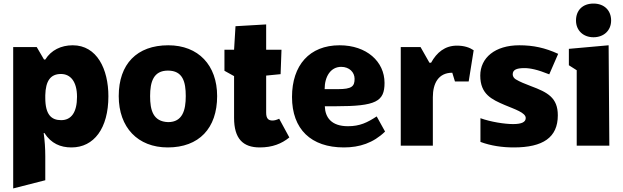

<svg xmlns="http://www.w3.org/2000/svg" viewBox="-20 -817 3493 1077"><path d="M54 -553V240L234 194V59C234 15 231 -28 225 -71H229C267 -12 319 10 381 10C507 10 588 -97 588 -277C588 -429 524 -563 388 -563C323 -563 267 -536 234 -483H227L186 -553ZM323 -143C268 -143 234 -174 234 -268V-283C236 -363 263 -402 322 -402C375 -402 412 -360 412 -274C412 -187 380 -143 323 -143Z M921 10C1096 10 1198 -97 1198 -278C1198 -451 1093 -563 924 -563C748 -563 646 -458 646 -278C646 -102 753 10 921 10ZM923 -132C838 -135 822 -200 822 -278C822 -358 841 -421 922 -421C1006 -421 1022 -357 1022 -278C1022 -199 1004 -132 923 -132Z M1437 10C1508 10 1560 -11 1603 -46L1546 -151C1531 -144 1519 -141 1509 -141C1488 -141 1473 -149 1473 -185V-393L1554 -401L1559 -538H1473V-680L1301 -670L1293 -538H1239V-420L1293 -390V-156C1293 -40 1342 10 1437 10Z M1909 10C1997 10 2074 -15 2140 -79L2093 -164C2041 -130 1999 -109 1932 -109C1838 -109 1804 -159 1802 -221H1864C2090 -221 2137 -248 2137 -352C2137 -472 2036 -563 1885 -563C1716 -563 1618 -451 1618 -273C1618 -92 1725 10 1909 10ZM1801 -317C1801 -388 1835 -442 1894 -442C1940 -442 1969 -411 1969 -375C1969 -333 1954 -317 1876 -317Z M2228 -553V0H2408V-272C2408 -349 2439 -409 2517 -409L2532 -360H2609L2637 -535C2615 -550 2585 -561 2543 -561C2476 -561 2430 -523 2398 -465H2389L2339 -553Z M2862 10C3026 10 3109 -46 3109 -170C3109 -269 3052 -299 2958 -334C2922 -348 2898 -357 2873 -372C2862 -379 2856 -389 2856 -400C2856 -424 2875 -435 2921 -435C2954 -435 2994 -427 3061 -400L3111 -515C3037 -549 2971 -563 2893 -563C2757 -563 2674 -493 2674 -393C2674 -288 2739 -259 2811 -228C2868 -204 2929 -185 2929 -155C2929 -133 2908 -121 2858 -121C2811 -121 2733 -133 2675 -154V-21C2734 1 2798 10 2862 10Z M3398 0 3394 -563 3171 -543V-451L3215 -423V0ZM3309 -608C3367 -608 3408 -646 3408 -702C3408 -758 3370 -797 3309 -797C3248 -797 3211 -759 3211 -702C3211 -646 3252 -608 3309 -608Z"/></svg>

Font: Frost ExtraBold
Style: Regular
Weight: 800
Designer: Lee Frost
Foundry: Lee Frost for Ice Communication Norge AS
Version: Version 2.011;hotconv 1.0.107;makeotfexe 2.5.65593